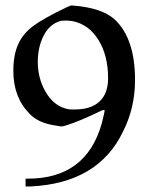

<svg xmlns="http://www.w3.org/2000/svg" viewBox="-20 -489 542 691"><path d="M357 -92Q353 -93 352 -93Q348 -93 324 -81Q266 -53 219 -38Q207 -34 201 -34Q196 -34 181 -37Q118 -46 87 -79Q28 -138 28 -234Q28 -294 47 -333Q64 -369 99.5 -395.5Q135 -422 218 -462L234 -469H243Q348 -461 395 -417Q466 -348 466 -201Q466 -100 422 -14Q333 170 91 182H72V154H80Q290 154 346 -44Q357 -88 357 -92ZM249 -95Q307 -95 338 -123.5Q369 -152 369 -208Q369 -289 334.5 -345Q300 -401 241 -413Q227 -415 214 -415Q211 -415 205.5 -414.5Q200 -414 199 -414Q159 -403 137.5 -361.5Q116 -320 116 -266Q116 -208 143 -160.5Q170 -113 211 -100Q225 -95 238 -95Z"/></svg>

Font: MathJax_Fraktur
Style: Regular
Weight: 400
Version: Version 1.1